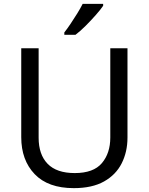

<svg xmlns="http://www.w3.org/2000/svg" viewBox="-20 -964 771 994"><path d="M640 -252Q640 -178 610 -118.5Q580 -59 518.5 -24.5Q457 10 362 10Q229 10 159.5 -62.5Q90 -135 90 -254V-714H180V-251Q180 -164 226.5 -116Q273 -68 367 -68Q464 -68 507.5 -119.5Q551 -171 551 -252V-714H640ZM514 -934Q502 -916 477 -887.5Q452 -859 423.5 -830.5Q395 -802 371 -784H313V-796Q328 -815 345.5 -841Q363 -867 380 -894.5Q397 -922 408 -944H514Z"/></svg>

Font: Noto Sans Soyombo
Style: Regular
Weight: 400
Designer: Monotype Design Team
Foundry: Monotype Imaging Inc.
Version: Version 2.001; ttfautohint (v1.8.4.7-5d5b)